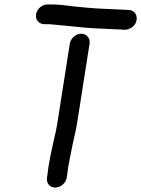

<svg xmlns="http://www.w3.org/2000/svg" viewBox="-20 -811 636 865"><path d="M193.8 -24 191.7 -11C188.1 12 202.6 34 228.7 34C253.4 34 276.8 13.8 280.7 -11L282.8 -24C284.3 -33.9 285.5 -43.5 286.8 -55.7C290.7 -80.2 296.3 -105.5 302.1 -134.5C307.1 -166.2 320.4 -212.6 326.5 -251L383.5 -614C387.4 -638.8 370.4 -659 345.6 -659C319.6 -659 298.2 -637 294.5 -614L237.5 -251C234.4 -231.5 230.6 -213.3 225.4 -193C214.8 -145 205.2 -103.2 197.6 -55C195.9 -43.8 195.2 -33.1 193.8 -24ZM180.4 -702H203.4C205.5 -702 215.9 -701.2 233.6 -699.1C271.6 -696.3 314.9 -690.9 355.2 -687.1C408.8 -682.1 472.5 -681.1 524.1 -678L541 -677C541.3 -677 542 -677 542.4 -677C563.5 -677 590.9 -692.4 595.3 -720.5C598.4 -740.4 589.2 -764.3 560.8 -766C554.9 -766.3 548.9 -766.6 543 -767C490 -770.1 427.6 -771.1 377.3 -775.9L314.6 -781.9C286.7 -785.4 244.8 -791 217.4 -791H194.4C170.3 -791 146.3 -771.7 142.4 -746.5C138.4 -721.3 156.3 -702 180.4 -702Z"/></svg>

Font: Just Breathe
Style: BdObl3
Weight: 400
Foundry: Cannot Into Space Fonts
Version: Version 0.72